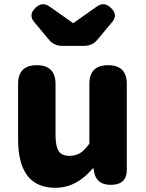

<svg xmlns="http://www.w3.org/2000/svg" viewBox="-20 -879 694 913"><path d="M243 14Q66 14 66 -217V-480Q66 -569 155 -569Q244 -569 244 -480V-239Q244 -182 260 -159Q275 -138 310 -138Q340 -138 361 -151Q382 -164 405 -196V-480Q405 -569 494 -569Q583 -569 583 -480V-284V-72Q583 0 507 0Q437 0 427 -64L425 -78H421Q344 14 243 14ZM275 -661Q237 -661 213 -690L142 -775Q114 -809 149 -842Q180 -872 214 -849L326 -770H330L442 -849Q476 -872 507 -842Q542 -809 514 -775L443 -690Q419 -661 381 -661H328Z"/></svg>

Font: GenSenRounded TW H
Style: Regular
Weight: 900
Version: Version 1.501;PS 1;hotconv 16.6.51;makeotf.lib2.5.65220